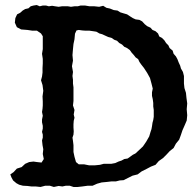

<svg xmlns="http://www.w3.org/2000/svg" viewBox="-20 -734 774 763"><path d="M102 -709 113 -712 126 -714 138 -709 150 -712H163L174 -709L187 -711L199 -709L213 -707L226 -709H250L262 -707L276 -709H289L300 -712H318L336 -709H355L374 -707L390 -711L403 -703L417 -700L432 -694L447 -692L458 -685L471 -681L485 -677L497 -669L508 -662L519 -657L534 -655L545 -649L555 -638L565 -630L578 -624L586 -615L598 -610L608 -601L613 -589L624 -583L633 -574L640 -563L649 -554L654 -543L666 -533L670 -520L679 -510L685 -499L690 -486L696 -473L699 -462L707 -448L711 -432V-402L713 -384L719 -365L721 -345L724 -323L722 -300L724 -276L722 -255L713 -234L705 -216L699 -198L692 -179L679 -163L670 -146L654 -133L642 -120L628 -106L611 -94L598 -79L580 -72L563 -63L543 -53L527 -41L507 -36L471 -18L456 -17L440 -13H422L405 -11L384 -9L366 -4L348 4H329L307 7L289 9H272L257 4H242L228 7L213 5L194 9L178 4H160L141 9L122 7H105L89 5L71 4L56 0L45 -6L32 -17L25 -30L21 -41L34 -50L47 -64L66 -70L80 -83L96 -90L113 -92L127 -90L145 -88L154 -102L150 -122L152 -141L149 -157L147 -176L150 -187V-199L147 -210L150 -223V-234L147 -248V-259L150 -274L147 -289L149 -302L150 -315V-331L149 -351L152 -373L149 -396L143 -415L147 -430L149 -446V-464L150 -482V-500L147 -520L150 -539V-590L143 -601L127 -612H109L89 -615L64 -617L47 -626L39 -644L41 -662L48 -677L60 -683L70 -692L80 -698L93 -701ZM293 -615 284 -613 278 -600 276 -578 272 -559 270 -539 268 -515 270 -493 266 -471 270 -448 268 -432 270 -417V-402L272 -387V-333L270 -315L276 -297L273 -279L276 -266L273 -254L272 -240V-227L273 -212L272 -199L268 -187L270 -174L272 -157V-130L276 -111L282 -90L293 -81H314L334 -77H357L377 -79L392 -83H422L438 -86L451 -92L463 -96L474 -102L487 -104L497 -111L508 -119L518 -124L530 -135L548 -152L561 -171L573 -192L578 -209L582 -221L584 -232L586 -246L589 -257L591 -270V-297L589 -311V-325L587 -340L584 -353V-367L587 -382L582 -402L576 -424L565 -444L552 -464L541 -478L534 -488L529 -499L519 -506L512 -515L503 -525L496 -535L485 -543L474 -548L465 -557L454 -563L445 -572L434 -576L424 -583L410 -587L399 -592L386 -598L375 -601L363 -608L350 -610L336 -612H321L307 -613Z"/></svg>

Font: Tagesschrift
Style: Regular
Weight: 400
Designer: Yanone
Version: Version 2.000; ttfautohint (v1.8.4.7-5d5b)